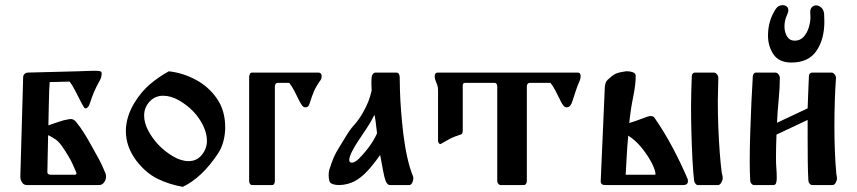

<svg xmlns="http://www.w3.org/2000/svg" viewBox="-20 -719 3328 746"><path d="M340 -444Q343 -444 346 -444Q349 -444 352 -444Q361 -444 368 -442.5Q375 -441 375 -434Q375 -419 368 -407Q354 -382 345.5 -362Q337 -342 329 -317Q327 -310 322.5 -304Q318 -298 313 -298Q308 -298 304.5 -305Q301 -312 296 -320Q284 -343 272.5 -366Q261 -389 250 -402L173 -400Q172 -390 171 -364.5Q170 -339 169.5 -304Q169 -269 168 -232Q184 -237 206 -245Q228 -253 249 -256Q265 -259 275 -246Q293 -224 307 -201.5Q321 -179 337 -150Q354 -120 365.5 -98.5Q377 -77 390 -45Q391 -42 391.5 -39Q392 -36 392 -33Q392 -21 384.5 -10.5Q377 0 365 0H84Q72 0 65.5 -10.5Q59 -21 59 -33L70 -419Q70 -427 76 -432Q82 -437 89 -437L283 -442Q293 -442 310 -443Q327 -444 340 -444ZM167 -194Q166 -156 165.5 -123.5Q165 -91 164.5 -71Q164 -51 164 -51Q164 -40 177 -40H272Q275 -40 276.5 -43Q278 -46 277 -47Q277 -47 272.5 -58Q268 -69 261 -84Q254 -99 247 -110Q234 -133 219 -153.5Q204 -174 190 -181Q178 -189 167 -194Z M636 -442Q690 -436 740 -409.5Q790 -383 822.5 -336.5Q855 -290 855 -224Q855 -197 848 -170Q841 -143 826 -121Q764 -28 690 7Q635 -3 591 -25Q547 -47 511 -93Q469 -148 469 -210Q469 -264 502 -319Q528 -362 562 -391Q596 -420 636 -442ZM713 -93Q745 -93 764.5 -117.5Q784 -142 784 -172Q784 -201 769 -231.5Q754 -262 731 -286Q707 -311 675.5 -329Q644 -347 614 -347Q582 -347 561 -324Q540 -301 540 -270Q540 -241 556.5 -210.5Q573 -180 596 -156Q620 -131 651.5 -112Q683 -93 713 -93Z M1225 -407Q1209 -385 1200.5 -365.5Q1192 -346 1185 -323Q1183 -316 1179.5 -309Q1176 -302 1166 -302Q1159 -302 1153.5 -309.5Q1148 -317 1144 -325Q1133 -348 1123.5 -366Q1114 -384 1104 -397H1058Q1054 -397 1051 -393Q1048 -389 1048 -384V-16Q1048 -10 1045.5 -5Q1043 0 1037 0H960Q954 0 951 -5Q948 -10 948 -16V-418Q948 -424 950.5 -430.5Q953 -437 959 -437H1217Q1228 -437 1229.5 -426Q1231 -415 1225 -407Z M1520 -437Q1527 -437 1530 -431.5Q1533 -426 1533 -419Q1533 -403 1534 -367Q1535 -331 1538.5 -286.5Q1542 -242 1547 -199Q1553 -150 1562.5 -107.5Q1572 -65 1584 -36Q1586 -32 1586 -26Q1586 -17 1581.5 -8.5Q1577 0 1570 0H1496Q1489 0 1484.5 -5.5Q1480 -11 1478 -17Q1474 -27 1468.5 -55.5Q1463 -84 1457 -117Q1432 -81 1407.5 -54.5Q1383 -28 1356 -14Q1347 -9 1330.5 -4.5Q1314 0 1298 0Q1278 0 1266 -7Q1261 -10 1259 -19Q1257 -28 1257 -37Q1257 -49 1259 -58Q1269 -90 1277.5 -109Q1286 -128 1297 -145Q1308 -162 1322 -186Q1339 -215 1356.5 -234Q1374 -253 1391 -283Q1404 -306 1411.5 -325.5Q1419 -345 1424 -367Q1423 -382 1423 -395Q1423 -409 1424 -419Q1424 -425 1428.5 -431Q1433 -437 1439 -437ZM1337 -97Q1337 -87 1347 -87Q1359 -87 1374.5 -102.5Q1390 -118 1402 -133Q1430 -167 1445 -201Q1443 -219 1440 -242.5Q1437 -266 1435 -273Q1421 -245 1406 -222.5Q1391 -200 1371 -170Q1360 -154 1348.5 -132Q1337 -110 1337 -97Z M1672 -407Q1669 -414 1669 -422Q1669 -437 1681 -437H2225Q2236 -437 2236 -423Q2236 -415 2233 -407Q2223 -385 2216.5 -364Q2210 -343 2203 -323Q2201 -316 2196 -309Q2191 -302 2181 -302Q2174 -302 2168.5 -309.5Q2163 -317 2159 -325Q2148 -348 2138.5 -366Q2129 -384 2119 -397H2037Q2033 -397 2030 -393Q2027 -389 2027 -384V-16Q2027 -10 2024 -5Q2021 0 2015 0H1926Q1920 0 1916 -5Q1912 -10 1912 -16V-384Q1912 -389 1909.5 -393Q1907 -397 1902 -397H1787Q1778 -397 1778 -387V-210Q1778 -207 1776.5 -202.5Q1775 -198 1772 -197Q1743 -188 1725 -178Q1707 -168 1693 -160Q1689 -158 1685.5 -162.5Q1682 -167 1682 -171V-368Q1682 -380 1679.5 -387Q1677 -394 1672 -407Z M2425 -241Q2439 -245 2451 -249.5Q2463 -254 2480 -260Q2488 -263 2495 -265.5Q2502 -268 2509 -268Q2519 -268 2524 -260Q2562 -205 2594.5 -143.5Q2627 -82 2652 -23Q2653 -19 2653 -16Q2653 0 2635 0H2331Q2314 0 2314 -15L2330 -381Q2331 -390 2333 -396.5Q2335 -403 2341 -409Q2358 -425 2370 -431.5Q2382 -438 2413 -442Q2416 -442 2419 -442Q2429 -442 2439.5 -438Q2450 -434 2450 -424Q2450 -390 2440 -341.5Q2430 -293 2425 -241ZM2788 -27Q2788 -19 2782.5 -9.5Q2777 0 2770 0H2692Q2686 0 2682 -5.5Q2678 -11 2677 -16Q2673 -51 2670.5 -99Q2668 -147 2666.5 -200.5Q2665 -254 2665 -306Q2665 -338 2666 -368.5Q2667 -399 2668 -424Q2668 -429 2671.5 -433Q2675 -437 2680 -437H2754Q2760 -437 2765.5 -430.5Q2771 -424 2771 -416Q2771 -395 2770 -372.5Q2769 -350 2769 -326Q2769 -276 2771 -224Q2773 -172 2776.5 -126.5Q2780 -81 2784 -50Q2785 -44 2786.5 -38.5Q2788 -33 2788 -27ZM2421 -192Q2417 -151 2415 -111.5Q2413 -72 2411 -40H2524Q2527 -40 2527 -43.5Q2527 -47 2526 -50Q2522 -69 2507 -95.5Q2492 -122 2470 -148.5Q2448 -175 2421 -192Z M3129 -653Q3129 -658 3128.5 -662Q3128 -666 3128 -670Q3128 -685 3135 -691.5Q3142 -698 3151 -698Q3161 -698 3170.5 -690Q3180 -682 3182 -666Q3183 -650 3183 -635Q3183 -566 3152 -521Q3121 -476 3055 -476Q3007 -476 2985.5 -507.5Q2964 -539 2964 -581Q2964 -638 2994 -684Q3004 -699 3021 -699Q3030 -699 3036.5 -694Q3043 -689 3043 -679Q3043 -671 3038 -661Q3028 -640 3028 -616Q3028 -594 3038 -577.5Q3048 -561 3068 -561Q3089 -561 3102.5 -576Q3116 -591 3122.5 -612.5Q3129 -634 3129 -653ZM2995 -107Q2995 -82 2996.5 -65Q2998 -48 2998 -26Q2998 -16 2995.5 -8Q2993 0 2985 0H2910Q2904 0 2899.5 -5.5Q2895 -11 2895 -16Q2893 -47 2893 -93Q2893 -145 2895 -204.5Q2897 -264 2899.5 -321Q2902 -378 2905 -423Q2905 -428 2908.5 -432.5Q2912 -437 2917 -437H2993Q2999 -437 3004.5 -430.5Q3010 -424 3010 -416Q3010 -378 3005.5 -332.5Q3001 -287 2999 -242L3118 -298Q3119 -333 3120.5 -365Q3122 -397 3123 -424Q3123 -429 3126.5 -433Q3130 -437 3135 -437H3211Q3217 -437 3222.5 -430.5Q3228 -424 3228 -416Q3228 -415 3228 -414Q3225 -373 3223.5 -324Q3222 -275 3222 -226Q3222 -174 3224 -127.5Q3226 -81 3229 -50Q3229 -44 3230.5 -38Q3232 -32 3232 -26Q3232 -18 3227 -9Q3222 0 3215 0H3136Q3130 0 3125.5 -5.5Q3121 -11 3121 -16Q3119 -49 3118.5 -93.5Q3118 -138 3118 -187Q3118 -220 3118 -253L2997 -196Q2996 -172 2995.5 -149.5Q2995 -127 2995 -107Z"/></svg>

Font: Triodion
Style: Regular
Weight: 400
Version: Version 1.201; ttfautohint (v1.8.4.7-5d5b)